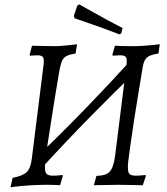

<svg xmlns="http://www.w3.org/2000/svg" viewBox="-20 -849 768 882"><path d="M174 -80 144 -123Q259 -233 370 -347.5Q481 -462 590 -582L623 -539Q508 -428 395.5 -313.5Q283 -199 174 -80ZM28 13 38 -32Q85 -41 103 -59Q121 -77 126 -119L179 -542Q184 -574 178.5 -584.5Q173 -595 153 -595Q143 -595 130.5 -594Q118 -593 118 -593L116 -597L127 -639Q127 -639 145.5 -638.5Q164 -638 189 -637.5Q214 -637 231 -637Q247 -637 264.5 -638.5Q282 -640 298 -641.5Q314 -643 324 -644.5Q334 -646 334 -646L327 -603Q298 -599 283.5 -590.5Q269 -582 262.5 -563.5Q256 -545 250 -508Q241 -457 232 -399.5Q223 -342 214 -286Q205 -230 198 -183Q191 -136 188 -107Q184 -69 190.5 -55.5Q197 -42 221 -42Q237 -42 252 -43.5Q267 -45 266 -45L269 -42L256 2Q256 2 248.5 1.5Q241 1 229.5 0.5Q218 0 204 0Q190 0 178 0Q157 0 131.5 1.5Q106 3 83 5Q60 7 44.5 9Q29 11 28 13ZM636 2Q636 2 615.5 1.5Q595 1 568.5 0.5Q542 0 522 0Q509 0 490.5 0.5Q472 1 453.5 1Q435 1 423 1.5Q411 2 411 2L423 -41Q454 -42 471 -50.5Q488 -59 497 -82.5Q506 -106 511 -151L560 -542Q565 -574 559.5 -584.5Q554 -595 533 -595Q523 -595 510.5 -594Q498 -593 499 -593L496 -597L508 -639Q508 -639 517.5 -638.5Q527 -638 541.5 -637.5Q556 -637 571.5 -637Q587 -637 598 -637Q616 -637 636 -638.5Q656 -640 674 -641.5Q692 -643 703 -644.5Q714 -646 714 -646L708 -603Q671 -598 656 -585.5Q641 -573 636 -543Q627 -488 616.5 -425Q606 -362 596.5 -301Q587 -240 580 -189Q573 -138 569 -107Q565 -69 571 -55.5Q577 -42 602 -42Q617 -42 632.5 -43.5Q648 -45 648 -45L650 -41ZM319 -775 335 -823 344 -829Q344 -829 361.5 -819Q379 -809 408 -793Q437 -777 472.5 -757.5Q508 -738 543 -720L537 -696L529 -691Q490 -706 453 -719.5Q416 -733 386.5 -743Q357 -753 340 -759Q323 -765 323 -765Z"/></svg>

Font: Alegreya
Style: Italic
Weight: 400
Italic angle: -7°
Designer: Juan Pablo del Peral
Foundry: Huerta Tipografica
Version: Version 2.009